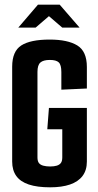

<svg xmlns="http://www.w3.org/2000/svg" viewBox="-20 -794 420 820"><path d="M194 6Q139 6 103 -6Q67 -18 49.5 -42.5Q32 -67 32 -104V-509Q32 -575 71 -600Q110 -625 192 -625Q269 -625 310 -600Q351 -575 351 -508V-416L242 -411V-486Q242 -517 231 -527.5Q220 -538 193 -538Q165 -538 152.5 -527Q140 -516 140 -487V-122Q140 -106 146 -98Q152 -90 164.5 -86.5Q177 -83 194 -83Q211 -83 222.5 -86.5Q234 -90 240 -98Q246 -106 246 -122V-242H182L189 -333H351V-104Q351 -67 332.5 -42.5Q314 -18 279 -6Q244 6 194 6ZM58 -676 142 -774H235L320 -676H246L189 -725L132 -676Z"/></svg>

Font: Smooch Sans
Style: Bold
Weight: 700
Designer: Robert E. Leuschke
Foundry: Robert E. Leuschke
Version: Version 1.010